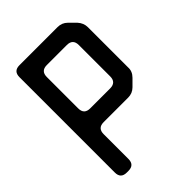

<svg xmlns="http://www.w3.org/2000/svg" viewBox="-211 -803 908 908"><g transform="rotate(-45 243.0 -349.0)"><path d="M90 10H101Q141 10 141 -30V-196Q141 -236 181 -236H345Q374 -236 394 -256L426 -288Q448 -310 446 -338V-606Q446 -634 426 -656L394 -688Q374 -708 345 -708H90Q50 -708 50 -668V-30Q50 10 90 10ZM142 -367V-577Q142 -617 182 -617H316Q356 -617 356 -577V-367Q356 -327 315 -327H182Q142 -327 142 -367Z"/></g></svg>

Font: WDXL Lubrifont JP N
Style: Regular
Weight: 400
Designer: [WDXL Lubrifont] Copyright 2020-2022 (c) NightFurySL2001, Skr-ZERO; [ZCOOL QingKe HuangYou] Copyright 2018-2022 (c) The 
Version: Version 2.001;hotconv 1.1.1;makeotfexe 2.6.0